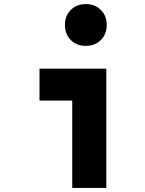

<svg xmlns="http://www.w3.org/2000/svg" viewBox="-20 -919 707 939"><path d="M333.3 0V-427.1H173.2V-583.3H500V0ZM326.2 -870.4Q354.8 -899.1 399.7 -899.1Q444.7 -899.1 473.3 -870.4Q502 -841.8 502 -796.9Q502 -752 473.3 -723.3Q444.7 -694.7 399.7 -694.7Q354.8 -694.7 326.2 -723.3Q297.5 -752 297.5 -796.9Q297.5 -841.8 326.2 -870.4Z"/></svg>

Font: Monoid
Style: Bold
Weight: 700
Width: 4
Designer: Andreas Larsen (@larsenwork)
Version: Version 0.61